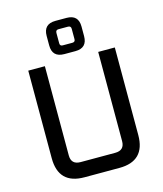

<svg xmlns="http://www.w3.org/2000/svg" viewBox="-133 -1029 956 1127"><g transform="rotate(-15 345.0 -465.5)"><path d="M82 -158V-690H183V-148Q183 -92 240 -92H450Q507 -92 507 -148V-690H608V-158Q608 0 451 0H239Q82 0 82 -158ZM239 -801V-859Q239 -931 312 -931H379Q451 -931 451 -859V-801Q451 -729 379 -729H312Q239 -729 239 -801ZM299 -798Q299 -781 316 -781H374Q392 -781 392 -798V-861Q392 -879 374 -879H316Q299 -879 299 -861Z"/></g></svg>

Font: Oxanium ExtraLight Medium
Style: Regular
Weight: 500
Version: Version 2.000